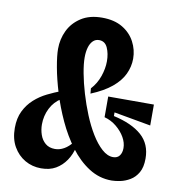

<svg xmlns="http://www.w3.org/2000/svg" viewBox="-78 -747 775 832"><g transform="rotate(10 309.0 -330.5)"><path d="M467 13Q413 13 367 -16.5Q321 -46 284.5 -95Q248 -144 221 -202.5Q194 -261 176 -320Q158 -379 149 -429Q140 -479 140 -509Q140 -552 158 -589.5Q176 -627 213 -651Q250 -675 305 -675Q359 -675 395 -653.5Q431 -632 449.5 -597Q468 -562 468 -523Q468 -488 452.5 -455Q437 -422 402.5 -393.5Q368 -365 312 -342L310 -365Q334 -391 346 -425.5Q358 -460 358 -492Q358 -526 346.5 -551.5Q335 -577 309 -577Q293 -577 282 -566Q271 -555 265.5 -536Q260 -517 260 -492Q260 -464 267.5 -423.5Q275 -383 288.5 -337.5Q302 -292 320 -248Q338 -204 360 -168Q382 -132 406.5 -110Q431 -88 456 -88Q475 -88 484.5 -101Q494 -114 494 -134Q494 -158 480.5 -181.5Q467 -205 443.5 -224.5Q420 -244 390 -252V-343H591V-251L429 -280V-264Q510 -246 553 -208Q596 -170 596 -106Q596 -68 582.5 -44.5Q569 -21 548 -8.5Q527 4 505 8.5Q483 13 467 13ZM157 14Q118 14 86 -4.5Q54 -23 34.5 -57Q15 -91 15 -139Q15 -182 30.5 -213.5Q46 -245 71 -267.5Q96 -290 126.5 -305Q157 -320 186 -331L192 -297Q161 -278 144.5 -245Q128 -212 128 -174Q128 -151 135.5 -129Q143 -107 159.5 -93Q176 -79 202 -79Q222 -79 241.5 -90Q261 -101 278 -123L292 -105Q284 -70 266 -43.5Q248 -17 221.5 -1.5Q195 14 157 14Z"/></g></svg>

Font: Bricolage Grotesque Condensed SemiBold
Style: Regular
Weight: 600
Width: 3
Designer: Mathieu Triay
Foundry: Atelier Triay
Version: Version 1.000;gftools[0.9.30]